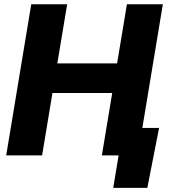

<svg xmlns="http://www.w3.org/2000/svg" viewBox="-20 -748 815 924"><path d="M9.8 0 130.4 -727.5H303.2L255.9 -442.9H543.5L590.8 -727.5H763.7L643.1 0H470.2L520 -300.3H232.4L182.6 0ZM524.9 156.2 550.8 0H506.3L528.3 -132.3H745.6L689 156.2Z"/></svg>

Font: Inter 18pt ExtraBold
Style: Italic
Weight: 800
Italic angle: -9.3988°
Designer: Rasmus Andersson
Foundry: rsms
Version: Version 4.001;git-66647c0bb